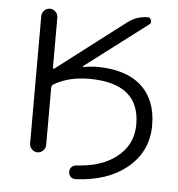

<svg xmlns="http://www.w3.org/2000/svg" viewBox="-47 -590 646 697"><g transform="rotate(5 276.0 -241.0)"><path d="M136.7 -332Q136.7 -330.1 138.7 -329.1Q140.6 -328.1 142.6 -330.1L391.6 -520.5Q423.8 -544.9 464.8 -544.9Q472.7 -544.9 476.1 -535.2Q479.5 -525.4 472.7 -520.5L245.1 -347.7Q244.1 -346.7 244.6 -345.2Q245.1 -343.8 246.1 -344.7Q269.5 -348.6 293 -349.6Q401.4 -349.6 457.5 -298.8Q513.7 -248 513.7 -155.3Q513.7 -57.6 437.5 2.9Q369.1 57.6 254.9 63.5Q253.9 63.5 252.9 63.5Q243.2 63.5 236.3 57.6Q228.5 49.8 228.5 39.1Q227.5 29.3 234.4 22Q241.2 14.6 252 13.7Q340.8 8.8 394.5 -31.2Q456.1 -77.1 456.1 -153.3Q456.1 -303.7 271.5 -303.7Q196.3 -303.7 142.6 -271.5Q136.7 -267.6 136.7 -259.8V-50.8Q136.7 -39.1 127.9 -30.3Q119.1 -21.5 107.4 -21.5Q95.7 -21.5 86.9 -30.3Q78.1 -39.1 78.1 -50.8V-515.6Q78.1 -527.3 86.9 -536.1Q95.7 -544.9 107.4 -544.9Q119.1 -544.9 127.9 -536.1Q136.7 -527.3 136.7 -515.6Z"/></g></svg>

Font: irohamaru Light
Style: Regular
Weight: 200
Designer: [Source Han Sans]
Ryoko NISHIZUKA  (kana & ideographs); Paul D. Hunt (Latin, Greek & Cyrillic); Wenlong ZHANG  (bopomofo
Version: Version 1.01